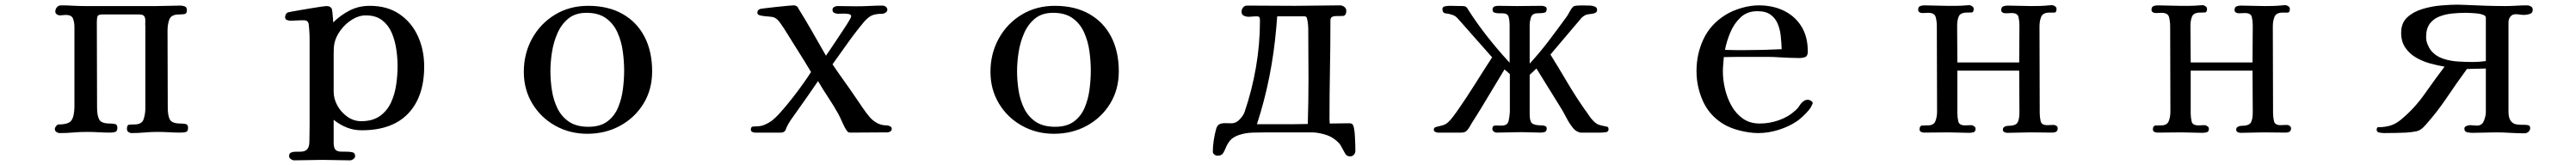

<svg xmlns="http://www.w3.org/2000/svg" viewBox="-20 -567 11040 708"><path d="M786 -19Q786 -3 776.5 -0.5Q767 2 755 2Q730 2 705 0.5Q680 -1 655 -1Q627 -1 599.5 1.5Q572 4 545 4Q537 4 530.5 -0.5Q524 -5 524 -14Q524 -31 533.5 -32Q543 -33 556 -33Q588 -33 595.5 -55.5Q603 -78 603 -104V-456Q602 -461 602.5 -466.5Q603 -472 603 -476Q603 -492 597.5 -498.5Q592 -505 576 -505H419Q400 -505 397.5 -496Q395 -487 395 -471Q395 -380 395.5 -288.5Q396 -197 396 -105Q396 -72 405 -54.5Q414 -37 451 -37Q461 -37 472 -35Q483 -33 483 -19Q483 -4 474 -1Q465 2 453 2Q428 2 402.5 0.5Q377 -1 352 -1Q323 -1 294.5 1.5Q266 4 237 4Q229 4 222 -0.5Q215 -5 215 -14Q215 -19 220.5 -26Q226 -33 231 -33Q273 -33 285.5 -49.5Q298 -66 299 -107V-451Q299 -471 293 -487Q287 -503 262 -503Q255 -503 249 -502Q243 -501 236 -501Q230 -501 223.5 -505.5Q217 -510 217 -517Q217 -528 224 -536Q231 -544 242 -544Q267 -544 292.5 -542.5Q318 -541 343 -541H650Q676 -541 701.5 -542Q727 -543 753 -543Q763 -543 772 -539.5Q781 -536 781 -523Q781 -508 770 -506.5Q759 -505 748 -505Q714 -505 706 -484Q698 -463 698 -435Q698 -353 698.5 -270.5Q699 -188 699 -105Q699 -71 708 -54Q717 -37 754 -37Q764 -37 775 -35Q786 -33 786 -19Z M1684 -284Q1684 -318 1678.5 -355.5Q1673 -393 1659 -426Q1645 -459 1618 -480Q1591 -501 1548 -501Q1518 -501 1489 -483Q1460 -465 1439.5 -437Q1419 -409 1413 -380Q1411 -369 1410.5 -356.5Q1410 -344 1410 -332Q1410 -292 1410 -253Q1410 -214 1410 -174Q1410 -143 1426 -114Q1442 -85 1469 -66Q1496 -47 1528 -47Q1577 -47 1608 -69Q1639 -91 1655.5 -126.5Q1672 -162 1678 -203.5Q1684 -245 1684 -284ZM1798 -282Q1798 -152 1729.5 -80Q1661 -8 1530 -8Q1496 -8 1466 -20Q1436 -32 1410 -53V44Q1410 67 1417.5 75Q1425 83 1438.5 83.5Q1452 84 1469 84Q1480 84 1491 86.5Q1502 89 1502 103Q1502 110 1494.5 115.5Q1487 121 1480 121Q1450 121 1420.5 120Q1391 119 1361 119Q1331 119 1301 120Q1271 121 1241 121Q1234 121 1226.5 115.5Q1219 110 1219 103Q1219 91 1227.5 87.5Q1236 84 1247.5 84Q1259 84 1266 84Q1288 84 1297 73Q1306 62 1306 41Q1306 22 1306.5 4Q1307 -14 1307 -33V-346Q1307 -371 1307 -395.5Q1307 -420 1305 -444Q1304 -452 1303 -462.5Q1302 -473 1295 -477Q1291 -480 1282.5 -480Q1274 -480 1269 -480Q1259 -480 1248 -479Q1237 -478 1226 -478Q1219 -478 1210.5 -481Q1202 -484 1202 -493Q1202 -506 1212 -513Q1213 -514 1229 -517Q1245 -520 1268.5 -524Q1292 -528 1316 -532Q1340 -536 1357.5 -538.5Q1375 -541 1379 -541Q1386 -541 1391.5 -539Q1397 -537 1401 -531Q1403 -529 1404.5 -515.5Q1406 -502 1407 -488.5Q1408 -475 1408 -471Q1441 -503 1479.5 -522.5Q1518 -542 1565 -542Q1640 -542 1692 -506.5Q1744 -471 1771 -412Q1798 -353 1798 -282Z M2655 -264Q2655 -305 2649 -348Q2643 -391 2626 -428.5Q2609 -466 2577 -489Q2545 -512 2494 -512Q2446 -512 2416 -487.5Q2386 -463 2369 -424Q2352 -385 2345.5 -342Q2339 -299 2339 -262Q2339 -221 2345.5 -179Q2352 -137 2369.5 -101.5Q2387 -66 2419 -44.5Q2451 -23 2502 -23Q2552 -23 2582.5 -45.5Q2613 -68 2628.5 -104.5Q2644 -141 2649.5 -183Q2655 -225 2655 -264ZM2775 -261Q2775 -183 2738 -122.5Q2701 -62 2638 -27.5Q2575 7 2497 7Q2422 7 2360 -27.5Q2298 -62 2261.5 -122.5Q2225 -183 2225 -259Q2225 -337 2260.5 -401.5Q2296 -466 2358.5 -504Q2421 -542 2501 -542Q2587 -542 2648.5 -507Q2710 -472 2742.5 -409Q2775 -346 2775 -261Z M3802 -14Q3802 -7 3796 -3Q3790 1 3783 1Q3744 1 3705 1.5Q3666 2 3628 2Q3622 2 3618.5 1.5Q3615 1 3611 -4Q3601 -17 3591 -40Q3581 -63 3573 -78Q3553 -114 3530 -148.5Q3507 -183 3486 -219Q3464 -187 3441.5 -154.5Q3419 -122 3396 -90Q3384 -73 3371.5 -55.5Q3359 -38 3350 -18Q3348 -11 3345 -6Q3339 2 3327 2H3216Q3210 2 3204 -1Q3198 -4 3198 -11Q3198 -23 3207 -24Q3216 -25 3225 -25Q3241 -25 3256.5 -31.5Q3272 -38 3285 -47Q3302 -59 3326 -86Q3350 -113 3375.5 -145.5Q3401 -178 3422.5 -208.5Q3444 -239 3456 -258Q3428 -305 3398.5 -351.5Q3369 -398 3340 -445Q3333 -456 3322.5 -470.5Q3312 -485 3300 -491Q3293 -495 3275 -496Q3257 -497 3241.5 -500Q3226 -503 3226 -511Q3226 -519 3228 -521.5Q3230 -524 3236 -528Q3237 -529 3257.5 -531.5Q3278 -534 3305 -537Q3332 -540 3354 -542Q3376 -544 3381 -544Q3386 -544 3390.5 -542.5Q3395 -541 3399 -536Q3401 -534 3401 -532Q3432 -482 3461.5 -430.5Q3491 -379 3520 -328Q3524 -334 3536 -351.5Q3548 -369 3563.5 -392.5Q3579 -416 3594 -438.5Q3609 -461 3618.5 -477Q3628 -493 3628 -497Q3628 -505 3616.5 -507Q3605 -509 3591.5 -508.5Q3578 -508 3572 -508Q3564 -508 3556 -511.5Q3548 -515 3548 -525Q3548 -533 3555 -537Q3562 -541 3569 -541Q3589 -541 3610 -540.5Q3631 -540 3652 -540Q3680 -540 3707.5 -541.5Q3735 -543 3763 -543Q3770 -543 3776.5 -538Q3783 -533 3783 -525Q3783 -518 3775.5 -513Q3768 -508 3763 -508Q3735 -508 3718.5 -501.5Q3702 -495 3683 -473Q3647 -430 3614 -383.5Q3581 -337 3548 -291Q3573 -254 3598.5 -218.5Q3624 -183 3649 -146Q3663 -126 3677 -105Q3691 -84 3707 -65Q3722 -48 3740 -38.5Q3758 -29 3781 -29Q3786 -29 3794 -25.5Q3802 -22 3802 -14Z M4655 -264Q4655 -305 4649 -348Q4643 -391 4626 -428.5Q4609 -466 4577 -489Q4545 -512 4494 -512Q4446 -512 4416 -487.5Q4386 -463 4369 -424Q4352 -385 4345.5 -342Q4339 -299 4339 -262Q4339 -221 4345.5 -179Q4352 -137 4369.5 -101.5Q4387 -66 4419 -44.5Q4451 -23 4502 -23Q4552 -23 4582.5 -45.5Q4613 -68 4628.5 -104.5Q4644 -141 4649.5 -183Q4655 -225 4655 -264ZM4775 -261Q4775 -183 4738 -122.5Q4701 -62 4638 -27.5Q4575 7 4497 7Q4422 7 4360 -27.5Q4298 -62 4261.5 -122.5Q4225 -183 4225 -259Q4225 -337 4260.5 -401.5Q4296 -466 4358.5 -504Q4421 -542 4501 -542Q4587 -542 4648.5 -507Q4710 -472 4742.5 -409Q4775 -346 4775 -261Z M5588 -227Q5588 -281 5587.5 -335Q5587 -389 5587 -442Q5587 -459 5584 -477Q5583 -483 5581 -490Q5579 -497 5570 -497H5454Q5453 -485 5452 -473Q5451 -461 5450 -449Q5441 -343 5420.5 -239Q5400 -135 5367 -34H5519Q5536 -34 5552.5 -34.5Q5569 -35 5585 -35Q5588 -131 5588 -227ZM5789 79Q5789 89 5783 96.5Q5777 104 5766 104Q5750 104 5743 88Q5733 70 5726.5 58Q5720 46 5703 33Q5684 17 5654.5 9Q5625 1 5601 1H5411Q5383 1 5349.5 2Q5316 3 5288 13Q5263 22 5251.5 36.5Q5240 51 5234 66Q5228 81 5221.5 91Q5215 101 5198 101Q5191 101 5184.5 96Q5178 91 5178 84Q5178 60 5182 34.5Q5186 9 5192 -13Q5197 -30 5207.5 -34.5Q5218 -39 5232 -38.5Q5246 -38 5259 -38Q5277 -38 5292.5 -54Q5308 -70 5314 -86Q5346 -180 5363 -279Q5380 -378 5380 -477Q5380 -488 5378 -492.5Q5376 -497 5363 -497Q5356 -497 5348 -496Q5340 -495 5332 -495Q5321 -495 5311 -499.5Q5301 -504 5301 -517Q5301 -526 5307.5 -534.5Q5314 -543 5324 -543Q5376 -543 5427.5 -542.5Q5479 -542 5531 -542Q5579 -542 5627 -543Q5675 -544 5723 -544Q5733 -544 5741.5 -537.5Q5750 -531 5750 -521Q5750 -499 5734.5 -498.5Q5719 -498 5704 -498Q5695 -498 5688.5 -494Q5682 -490 5682 -479Q5682 -373 5680 -266.5Q5678 -160 5678 -53Q5678 -49 5678.5 -45.5Q5679 -42 5679 -37Q5698 -37 5716.5 -37.5Q5735 -38 5754 -38Q5759 -38 5765 -38Q5771 -38 5775 -35Q5780 -32 5783 -17Q5786 -2 5787 18Q5788 38 5788.5 55Q5789 72 5789 79Z M6874 -12Q6874 -1 6861 0.5Q6848 2 6840 2H6756Q6748 2 6738.5 -3.5Q6729 -9 6724 -15Q6707 -35 6693.5 -61.5Q6680 -88 6666 -110L6565 -273Q6558 -266 6550.5 -259.5Q6543 -253 6536 -246V-84Q6535 -50 6544.5 -39.5Q6554 -29 6587 -29Q6594 -29 6601.5 -26.5Q6609 -24 6609 -16Q6609 -4 6601 -1Q6593 2 6584 2Q6563 2 6542 1Q6521 0 6501 0Q6474 0 6447.5 1Q6421 2 6395 2Q6388 2 6382 -2.5Q6376 -7 6376 -14Q6376 -29 6390.5 -28.5Q6405 -28 6415 -28Q6441 -28 6445.5 -47.5Q6450 -67 6451 -86V-249Q6446 -254 6440 -259Q6434 -264 6428 -269L6328 -103Q6318 -87 6308.5 -71.5Q6299 -56 6288 -39Q6284 -32 6279 -23.5Q6274 -15 6268 -8Q6263 -2 6256.5 0Q6250 2 6242 2Q6217 2 6192.5 2Q6168 2 6143 2Q6138 2 6131.5 -1Q6125 -4 6125 -11Q6125 -20 6136 -22.5Q6147 -25 6162 -29Q6177 -33 6188 -44Q6199 -55 6208.5 -67.5Q6218 -80 6227 -93Q6266 -149 6302 -206.5Q6338 -264 6375 -321L6232 -483Q6226 -490 6219.5 -495.5Q6213 -501 6205 -503Q6192 -508 6177 -509.5Q6162 -511 6162 -528Q6162 -538 6173.5 -540Q6185 -542 6192 -542L6250 -541Q6254 -541 6259 -539.5Q6264 -538 6266 -535Q6268 -533 6269.5 -530.5Q6271 -528 6272 -526Q6311 -465 6356 -408Q6401 -351 6450 -298Q6450 -339 6450 -380Q6450 -421 6450 -461Q6450 -478 6446 -494Q6442 -510 6419 -510Q6415 -510 6411 -510Q6407 -510 6402 -510Q6395 -510 6386 -512.5Q6377 -515 6377 -525Q6377 -536 6384.5 -539Q6392 -542 6401 -542Q6421 -542 6441 -541.5Q6461 -541 6482 -541Q6508 -541 6534.5 -541.5Q6561 -542 6588 -542Q6594 -542 6601.5 -539Q6609 -536 6609 -528Q6609 -513 6594.5 -511.5Q6580 -510 6569 -510Q6546 -510 6540.5 -489.5Q6535 -469 6536 -452V-294Q6579 -341 6617 -391Q6655 -441 6692 -492Q6699 -501 6706.5 -515.5Q6714 -530 6721 -537Q6725 -542 6740.5 -543Q6756 -544 6773 -543.5Q6790 -543 6796 -543Q6804 -543 6814.5 -539Q6825 -535 6825 -525Q6825 -515 6816.5 -511.5Q6808 -508 6797 -507Q6786 -506 6779 -504Q6771 -501 6764 -495.5Q6757 -490 6752 -483L6625 -333Q6661 -275 6696 -215.5Q6731 -156 6770 -100Q6780 -87 6789 -73Q6798 -59 6809 -48Q6822 -35 6833 -31.5Q6844 -28 6860 -25Q6867 -24 6870.5 -22Q6874 -20 6874 -12Z M7616 -356Q7615 -384 7612 -412.5Q7609 -441 7599 -465Q7589 -489 7568.5 -504Q7548 -519 7512 -519Q7468 -519 7440 -492.5Q7412 -466 7396 -428Q7380 -390 7373 -353Q7396 -352 7418 -352Q7440 -352 7462 -352Q7500 -352 7538.5 -353Q7577 -354 7616 -356ZM7749 -124Q7749 -120 7746 -118Q7743 -107 7731.5 -93.5Q7720 -80 7706.5 -67.5Q7693 -55 7683 -48Q7648 -24 7603.5 -10Q7559 4 7516 4Q7479 4 7435.5 -7Q7392 -18 7361 -38Q7304 -75 7277.5 -135.5Q7251 -196 7251 -262Q7251 -336 7281 -399.5Q7311 -463 7375 -503Q7406 -522 7444.5 -533Q7483 -544 7518 -544Q7579 -544 7626.5 -520.5Q7674 -497 7701 -453Q7728 -409 7728 -346Q7728 -327 7717.5 -322.5Q7707 -318 7690 -318Q7669 -318 7648.5 -319Q7628 -320 7608 -321Q7580 -323 7552.5 -323Q7525 -323 7496 -323Q7464 -323 7432 -323Q7400 -323 7368 -322Q7367 -306 7365.5 -290.5Q7364 -275 7364 -260Q7364 -225 7373 -186Q7382 -147 7401 -113Q7420 -79 7450 -58Q7480 -37 7522 -37Q7564 -37 7605 -51.5Q7646 -66 7677 -95Q7686 -103 7693 -114.5Q7700 -126 7710 -133Q7718 -139 7729 -139Q7734 -139 7741.5 -134.5Q7749 -130 7749 -124Z M8799 -16Q8799 -6 8792.5 -2Q8786 2 8777 2Q8753 2 8729.5 1.5Q8706 1 8682 1Q8657 1 8633 2Q8609 3 8584 3Q8577 3 8570.5 0Q8564 -3 8564 -11Q8564 -19 8571 -23Q8578 -27 8585 -27Q8618 -27 8626.5 -40.5Q8635 -54 8635 -85Q8635 -130 8634.5 -175Q8634 -220 8634 -264H8369V-82Q8369 -63 8373 -46Q8377 -29 8402 -29Q8409 -29 8415.5 -29.5Q8422 -30 8429 -30Q8434 -30 8440.5 -25.5Q8447 -21 8447 -15Q8447 -2 8438 0.5Q8429 3 8419 3Q8397 3 8375 2Q8353 1 8330 1Q8305 1 8279 1.5Q8253 2 8227 2Q8220 2 8213.5 -1Q8207 -4 8207 -12Q8207 -28 8219.5 -28.5Q8232 -29 8242 -29Q8268 -29 8275 -47.5Q8282 -66 8282 -87Q8282 -179 8281.5 -271Q8281 -363 8281 -454Q8281 -476 8276 -494Q8271 -512 8244 -512Q8238 -512 8231.5 -511.5Q8225 -511 8219 -511Q8212 -511 8206.5 -514.5Q8201 -518 8201 -525Q8201 -537 8209 -540.5Q8217 -544 8227 -544Q8250 -544 8274 -543Q8298 -542 8321 -542Q8342 -542 8364 -542Q8386 -542 8407 -544Q8410 -544 8413 -544.5Q8416 -545 8419 -545Q8425 -545 8432 -540.5Q8439 -536 8439 -529Q8439 -514 8430 -513.5Q8421 -513 8410 -513Q8382 -513 8375 -496.5Q8368 -480 8368 -457Q8368 -417 8368.5 -378Q8369 -339 8369 -299H8634Q8634 -339 8634.5 -378.5Q8635 -418 8635 -458Q8635 -477 8631 -494Q8627 -511 8602 -511Q8595 -511 8588.5 -510.5Q8582 -510 8575 -510Q8568 -510 8562.5 -513.5Q8557 -517 8557 -524Q8557 -536 8565 -539.5Q8573 -543 8583 -543Q8609 -543 8635 -542Q8661 -541 8686 -541Q8705 -541 8723.5 -541.5Q8742 -542 8761 -544Q8764 -544 8767.5 -544.5Q8771 -545 8774 -545Q8780 -545 8787 -540.5Q8794 -536 8794 -529Q8794 -513 8784.5 -513Q8775 -513 8764 -513Q8736 -513 8728.5 -495.5Q8721 -478 8721 -453Q8721 -361 8721.5 -268Q8722 -175 8722 -82Q8722 -64 8726 -47Q8730 -30 8754 -30Q8761 -30 8767.5 -30.5Q8774 -31 8781 -31Q8788 -31 8793.5 -27Q8799 -23 8799 -16Z M9799 -16Q9799 -6 9792.5 -2Q9786 2 9777 2Q9753 2 9729.5 1.5Q9706 1 9682 1Q9657 1 9633 2Q9609 3 9584 3Q9577 3 9570.5 0Q9564 -3 9564 -11Q9564 -19 9571 -23Q9578 -27 9585 -27Q9618 -27 9626.5 -40.5Q9635 -54 9635 -85Q9635 -130 9634.5 -175Q9634 -220 9634 -264H9369V-82Q9369 -63 9373 -46Q9377 -29 9402 -29Q9409 -29 9415.5 -29.5Q9422 -30 9429 -30Q9434 -30 9440.5 -25.5Q9447 -21 9447 -15Q9447 -2 9438 0.5Q9429 3 9419 3Q9397 3 9375 2Q9353 1 9330 1Q9305 1 9279 1.5Q9253 2 9227 2Q9220 2 9213.5 -1Q9207 -4 9207 -12Q9207 -28 9219.5 -28.5Q9232 -29 9242 -29Q9268 -29 9275 -47.5Q9282 -66 9282 -87Q9282 -179 9281.5 -271Q9281 -363 9281 -454Q9281 -476 9276 -494Q9271 -512 9244 -512Q9238 -512 9231.5 -511.5Q9225 -511 9219 -511Q9212 -511 9206.5 -514.5Q9201 -518 9201 -525Q9201 -537 9209 -540.5Q9217 -544 9227 -544Q9250 -544 9274 -543Q9298 -542 9321 -542Q9342 -542 9364 -542Q9386 -542 9407 -544Q9410 -544 9413 -544.5Q9416 -545 9419 -545Q9425 -545 9432 -540.5Q9439 -536 9439 -529Q9439 -514 9430 -513.5Q9421 -513 9410 -513Q9382 -513 9375 -496.5Q9368 -480 9368 -457Q9368 -417 9368.5 -378Q9369 -339 9369 -299H9634Q9634 -339 9634.5 -378.5Q9635 -418 9635 -458Q9635 -477 9631 -494Q9627 -511 9602 -511Q9595 -511 9588.5 -510.5Q9582 -510 9575 -510Q9568 -510 9562.5 -513.5Q9557 -517 9557 -524Q9557 -536 9565 -539.5Q9573 -543 9583 -543Q9609 -543 9635 -542Q9661 -541 9686 -541Q9705 -541 9723.5 -541.5Q9742 -542 9761 -544Q9764 -544 9767.5 -544.5Q9771 -545 9774 -545Q9780 -545 9787 -540.5Q9794 -536 9794 -529Q9794 -513 9784.5 -513Q9775 -513 9764 -513Q9736 -513 9728.5 -495.5Q9721 -478 9721 -453Q9721 -361 9721.5 -268Q9722 -175 9722 -82Q9722 -64 9726 -47Q9730 -30 9754 -30Q9761 -30 9767.5 -30.5Q9774 -31 9781 -31Q9788 -31 9793.5 -27Q9799 -23 9799 -16Z M10634 -491Q10634 -499 10622.5 -503.5Q10611 -508 10595.5 -509.5Q10580 -511 10566 -511.5Q10552 -512 10547 -512Q10519 -512 10489.5 -509Q10460 -506 10434.5 -496Q10409 -486 10393.5 -465Q10378 -444 10378 -408Q10378 -392 10384 -377Q10390 -362 10399 -350Q10419 -326 10450 -315.5Q10481 -305 10515.5 -303Q10550 -301 10578 -301Q10592 -301 10606 -302Q10620 -303 10634 -305ZM10835 -525Q10835 -511 10822 -507Q10809 -503 10798 -503Q10789 -503 10780 -504.5Q10771 -506 10762 -506Q10747 -506 10739 -495.5Q10731 -485 10731 -471V-89Q10731 -61 10740.5 -48.5Q10750 -36 10764 -33.5Q10778 -31 10791.5 -31.5Q10805 -32 10814.5 -30Q10824 -28 10824 -17Q10824 -8 10816.5 -1.5Q10809 5 10801 5Q10770 5 10738.5 3Q10707 1 10676 1Q10651 1 10626 2Q10601 3 10576 3Q10566 3 10554 0.5Q10542 -2 10542 -15Q10542 -23 10551 -26.5Q10560 -30 10566 -30Q10574 -30 10581 -29Q10588 -28 10595 -28Q10617 -28 10625 -47Q10633 -66 10634 -84V-273L10553 -271Q10509 -211 10467 -148.5Q10425 -86 10375 -30Q10356 -8 10338 -4Q10320 0 10292 2Q10269 3 10245 3.5Q10221 4 10198 4Q10191 4 10178.5 2Q10166 0 10166 -10Q10166 -17 10170 -21Q10201 -21 10225.5 -28.5Q10250 -36 10273 -56Q10329 -103 10371.5 -163.5Q10414 -224 10457 -281Q10427 -286 10394.5 -295Q10362 -304 10334 -320.5Q10306 -337 10288.5 -363Q10271 -389 10271 -426Q10271 -468 10296.5 -492Q10322 -516 10361 -528Q10400 -540 10441 -543.5Q10482 -547 10512 -547Q10520 -547 10528 -546.5Q10536 -546 10544 -546Q10588 -544 10631 -542.5Q10674 -541 10717 -541Q10740 -541 10763.5 -542.5Q10787 -544 10811 -544Q10819 -544 10827 -539.5Q10835 -535 10835 -525Z"/></svg>

Font: Kaisei Opti Medium
Style: Regular
Weight: 500
Designer: Font-Kai, 金井和夫
Foundry: KAZUO KANAI
Version: Version 5.003